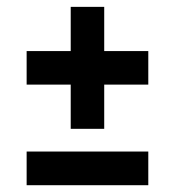

<svg xmlns="http://www.w3.org/2000/svg" viewBox="-20 -577 518 568"><path d="M189.2 -195.9V-326.7H58.8V-425.9H189.2V-556.7H288.3V-425.9H418.7V-326.7H288.3V-195.9ZM58.8 -29.1V-128.7H418.7V-29.1Z"/></svg>

Font: Saira Thin Condensed
Style: Regular
Weight: 100
Width: 3
Version: Version 1.101